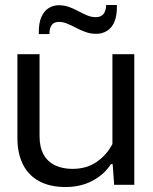

<svg xmlns="http://www.w3.org/2000/svg" viewBox="-20 -743 617 772"><path d="M520 -525V0H439L433 -83H426Q399 -41 351.5 -16Q304 9 244 9Q180 9 136.5 -15Q93 -39 71.5 -83.5Q50 -128 50 -187V-525H139V-196Q139 -151 155.5 -121.5Q172 -92 202 -78Q232 -64 271 -64Q329 -64 369.5 -92.5Q410 -121 432 -164V-525ZM367 -607Q344 -607 323.5 -614.5Q303 -622 285 -631.5Q267 -641 250 -648Q233 -655 217 -655Q196 -655 187 -641Q178 -627 179 -606H136Q135 -650 146.5 -675Q158 -700 176.5 -711Q195 -722 216 -722Q238 -722 257.5 -715Q277 -708 294.5 -698.5Q312 -689 329.5 -681.5Q347 -674 365 -674Q386 -674 396 -686.5Q406 -699 407 -723H450Q451 -682 440.5 -656.5Q430 -631 410.5 -619Q391 -607 367 -607Z"/></svg>

Font: Hubot Sans
Style: Regular
Weight: 400
Designer: Deni Anggara
Foundry: GitHub, Inc., Subsidiary of Microsoft Corporation
Version: Version 2.000